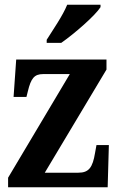

<svg xmlns="http://www.w3.org/2000/svg" viewBox="-20 -786 501 806"><path d="M176 -619V-606H237C293 -645 380 -721 402 -756V-766H262C244 -721 203 -662 176 -619ZM14 0H432L437 -177H385L379 -144C369 -83 353 -61 309 -61H168L427 -494V-536H48L37 -379H91L97 -403C110 -457 124 -475 161 -475H273L14 -40Z"/></svg>

Font: Noto Serif Tamil Condensed
Style: Bold
Weight: 700
Width: 3
Designer: Indian Type Foundry, Tom Grace, and the Monotype Design Team
Foundry: Monotype Imaging Inc.
Version: Version 2.004